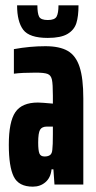

<svg xmlns="http://www.w3.org/2000/svg" viewBox="-20 -691 358 719"><path d="M13 -149Q13 -235 37.5 -271Q62 -307 122 -307Q134 -307 178 -303V-333Q178 -376 174.5 -392.5Q171 -409 158.5 -414Q146 -419 114 -419Q62 -419 32 -415V-507Q92 -518 150 -518Q203 -518 233.5 -500.5Q264 -483 278 -440.5Q292 -398 292 -322V0H184L180 -57H173Q170 -26 150.5 -9Q131 8 103 8Q50 8 31.5 -29.5Q13 -67 13 -149ZM176 -131Q178 -146 178 -188V-217H156Q137 -217 130 -205Q123 -193 123 -157Q123 -128 127.5 -116.5Q132 -105 147 -105Q160 -105 167.5 -110.5Q175 -116 176 -131ZM44 -671H120Q120 -641 126.5 -628.5Q133 -616 159 -616Q185 -616 192 -629Q199 -642 199 -671H274Q274 -630 266 -604.5Q258 -579 233 -564Q208 -549 159 -549Q90 -549 67 -579.5Q44 -610 44 -671Z"/></svg>

Font: Saira Ultra Condensed ExtraBold
Style: Regular
Weight: 800
Width: 1
Designer: Hector Gatti with collaboration of the Omnibus-Type team
Foundry: Omnibus-Type
Version: Version 1.001; ttfautohint (v1.8)